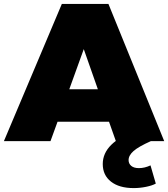

<svg xmlns="http://www.w3.org/2000/svg" viewBox="-30 -721 859 981"><path d="M562 0H809L524 -701H286L-10 0H228L264 -99H527ZM324 -265 398 -470 470 -265ZM537 207C565 229 603.7 240 653 240C674.3 240 695.5 237.8 716.5 233.5C737.5 229.2 754 223.7 766 217L739 124C719 133.3 699.3 138 680 138C662.7 138 649.5 134.2 640.5 126.5C631.5 118.8 627 109 627 97C627 81 635.5 65.5 652.5 50.5C669.5 35.5 699 18.7 741 0L662 -49C608.7 -32.3 567.5 -9.7 538.5 19C509.5 47.7 495 80.3 495 117C495 155 509 185 537 207Z"/></svg>

Font: Montserrat Custom Black
Style: Regular
Weight: 900
Designer: Julieta Ulanovsky
Foundry: Julieta Ulanovsky
Version: Version 7.200